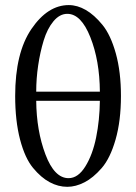

<svg xmlns="http://www.w3.org/2000/svg" viewBox="-20 -718 529 748"><path d="M369.1 -360.8Q368.2 -481.9 332 -573Q295.9 -664.1 242.2 -664.1Q212.4 -664.1 188.2 -635Q164.1 -606 150.1 -560.1Q136.2 -514.2 128.7 -463.1Q121.1 -412.1 121.1 -360.8ZM369.1 -325.2H121.1Q122.1 -209 157 -116.5Q191.9 -23.9 247.1 -23.9Q284.2 -23.9 312.5 -69.6Q340.8 -115.2 354.5 -182.6Q368.2 -250 369.1 -325.2ZM39.1 -344.2Q39.1 -512.2 102.5 -605.2Q166 -698.2 248 -698.2Q281.2 -698.2 314.2 -679.2Q347.2 -660.2 379.2 -621.1Q411.1 -582 431.2 -510Q451.2 -438 451.2 -344.2Q451.2 -247.1 430.2 -174.1Q409.2 -101.1 376 -63Q342.8 -24.9 308.8 -7.6Q274.9 9.8 242.2 9.8Q207 9.8 173.6 -8.1Q140.1 -25.9 108.6 -64Q77.1 -102.1 58.1 -174.6Q39.1 -247.1 39.1 -344.2Z"/></svg>

Font: Linux Libertine Capitals
Style: Small Caps
Weight: 400
Designer: Philipp H. Poll
Foundry: Philipp H. Poll
Version: Version 5.1.3